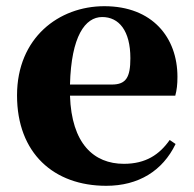

<svg xmlns="http://www.w3.org/2000/svg" viewBox="-20 -583 626 620"><path d="M323 17C427 17 505 -31 547 -118L528 -131C495 -84 451 -54 380 -54C283 -54 211 -119 206 -274H546C551 -293 553 -310 553 -335C553 -462 472 -563 317 -563C170 -563 35 -461 35 -275C35 -88 154 17 323 17ZM206 -310C210 -466 255 -528 310 -528C364 -528 401 -484 401 -395C401 -333 387 -310 341 -310Z"/></svg>

Font: GenKiMin2 TW H
Style: Regular
Weight: 900
Version: Version 2.100;PS 2.1;hotconv 16.6.51;makeotf.lib2.5.65220 DE